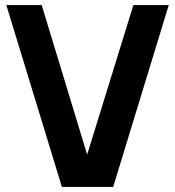

<svg xmlns="http://www.w3.org/2000/svg" viewBox="-20 -740 693 760"><path d="M428 0 648 -720H508L325 -128L145 -720H5L225 0Z"/></svg>

Font: Manrope ExtraBold
Style: Regular
Weight: 800
Designer: Mikhail Sharanda
Foundry: Mikhail Sharanda
Version: Version 4.505